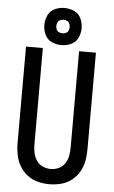

<svg xmlns="http://www.w3.org/2000/svg" viewBox="-63 -1007 626 1056"><g transform="rotate(5 250.0 -478.5)"><path d="M250 -760Q277 -760 303 -771.5Q329 -783 341 -809Q353 -835 353 -862Q353 -890 341 -916Q329 -942 303 -953.5Q277 -965 250 -965Q222 -965 196.5 -953.5Q171 -942 159 -916Q147 -890 147 -862Q147 -835 159 -809Q171 -783 196.5 -771.5Q222 -760 250 -760ZM250 -825Q240 -825 230.5 -829.5Q221 -834 217 -843.5Q213 -853 213 -862Q213 -872 217 -881.5Q221 -891 230.5 -895.5Q240 -900 250 -900Q260 -900 269.5 -895.5Q279 -891 283 -881.5Q287 -872 287 -862Q287 -853 283 -843.5Q279 -834 269.5 -829.5Q260 -825 250 -825ZM250 8Q282 8 314 0Q346 -8 372 -28Q398 -48 414.5 -76Q431 -104 437 -136Q443 -168 443 -200V-735H350V-200Q350 -178 345.5 -155.5Q341 -133 328 -114Q315 -95 294 -85.5Q273 -76 250 -76Q228 -76 206.5 -85.5Q185 -95 172.5 -114Q160 -133 155 -155.5Q150 -178 150 -200V-735H57V-200Q57 -168 63.5 -136Q70 -104 86.5 -76Q103 -48 129 -28Q155 -8 186.5 0Q218 8 250 8Z"/></g></svg>

Font: Iosevka SS08 Medium
Style: Regular
Weight: 500
Monospace: yes
Designer: Belleve Invis
Foundry: Belleve Invis
Version: Version 3.4.3; ttfautohint (v1.8.3)